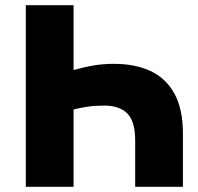

<svg xmlns="http://www.w3.org/2000/svg" viewBox="-20 -720 764 740"><path d="M79.5 0V-700H263.5V-450Q303.5 -461.5 341 -467.8Q378.5 -474 419 -474Q499.5 -474 559 -446.8Q618.5 -419.5 651.8 -360Q685 -300.5 685 -204V0H501V-179Q501 -252.5 470.5 -282.8Q440 -313 382.5 -313Q347 -313 319 -309Q291 -305 263.5 -298V0Z"/></svg>

Font: Geologica ExtraBold
Style: Regular
Weight: 800
Designer: Sindre Bremnes, Frode Helland
Foundry: Monokrom Skriftforlag AS
Version: Version 1.010;gftools[0.9.28]